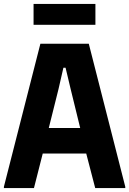

<svg xmlns="http://www.w3.org/2000/svg" viewBox="-21 -964 662 984"><path d="M-1 -7 186 -740H434L621 -7V0H467L421 -177H198L153 0H-1ZM390 -308 341 -508 315 -617H304L279 -508L229 -308ZM151 -944H468V-837H151Z"/></svg>

Font: Encode Sans Compressed
Style: ExtraBold
Weight: 800
Designer: Pablo Impallari, Andres Torresi
Foundry: Pablo Impallari, Andres Torresi
Version: Version 1.000; ttfautohint (v1.00) -l 8 -r 50 -G 200 -x 14 -